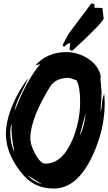

<svg xmlns="http://www.w3.org/2000/svg" viewBox="-20 -1048 621 1102"><path d="M558 -408Q563 -421 564 -438Q566 -467 566 -467Q568 -482 578 -511Q581 -473 581 -455Q581 -304 510 -152Q422 34 290 34Q213 34 159 -3Q112 -35 68 -105Q14 -191 14 -279Q14 -355 53 -448Q88 -529 141 -599Q134 -577 98 -507Q69 -450 64 -411Q131 -586 212 -681Q201 -676 184 -674Q253 -749 360 -749Q428 -749 486 -711Q548 -670 559 -606L556 -600Q557 -586 560 -556.5Q563 -527 563 -512Q563 -498 560.5 -468Q558 -438 558 -422ZM419 -587Q383 -601 373 -601Q307 -601 274 -560Q267 -551 243 -509Q154 -354 154 -252Q154 -218 181 -167Q211 -109 241 -109Q337 -109 395 -244Q440 -351 440 -463Q440 -550 419 -587ZM472 -400Q461 -357 437 -270Q463 -313 472 -400ZM63 -174Q46 -259 46 -305Q46 -321 48 -336Q39 -323 39 -289Q39 -224 63 -174ZM223 11 139 -42Q166 -9 223 11ZM504 -1028 522 -1025V-1004L568 -1002L575 -940Q554 -902 394 -756L379 -763Q380 -776 383 -800H380Q369 -800 349 -780Q342 -781 340 -790Q350 -812 373 -853Z"/></svg>

Font: Ode an Erik AH
Style: Regular
Weight: 400
Designer: Andreas Höfeld
Foundry: Fontgrube AH
Version: Version 2.00